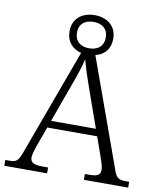

<svg xmlns="http://www.w3.org/2000/svg" viewBox="-97 -962 870 1038"><g transform="rotate(10 338.0 -443.5)"><path d="M-2 0H233V-32H201C155 -32 135 -42 135 -71C135 -87 147 -123 153 -140L191 -244H465L503 -136C511 -112 520 -86 520 -71C520 -44 507 -32 462 -32H435V0H678V-32H658C623 -32 608 -39 595 -76L379 -675C426 -686 459 -721 459 -778C459 -849 406 -887 339 -887C272 -887 219 -849 219 -778C219 -721 253 -685 301 -673L88 -93C70 -43 60 -32 23 -32H-2ZM339 -705C294 -705 260 -728 260 -778C260 -827 294 -850 339 -850C384 -850 418 -827 418 -778C418 -728 384 -705 339 -705ZM205 -283 281 -493C301 -547 320 -603 329 -643C340 -599 360 -539 380 -483L451 -283Z"/></g></svg>

Font: Noto Serif Georgian Light
Style: Regular
Weight: 300
Designer: Monotype Design Team, Akaki Razmadze
Foundry: Google LLC
Version: Version 2.003